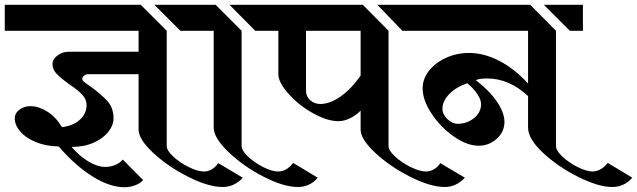

<svg xmlns="http://www.w3.org/2000/svg" viewBox="-34 -709 2671 805"><path d="M984 36Q967 55 945.5 65Q924 75 900 75Q840 75 755.5 32.5Q671 -10 609 -67.5Q547 -125 547 -166V-398H336Q326 -398 318.5 -392Q311 -386 311 -378Q311 -372 319.5 -365Q328 -358 346 -346Q390 -314 416 -285.5Q442 -257 442 -213Q442 -184 420.5 -156.5Q399 -129 359 -111Q319 -93 266 -93Q300 -54 336.5 -32Q373 -10 406 -9Q428 -9 448 -17Q468 -25 481 -40L566 46Q554 60 532.5 68Q511 76 488 76Q427 76 355 31.5Q283 -13 212 -95Q159 -96 117 -113Q75 -130 51.5 -157Q28 -184 28 -212Q28 -235 48 -249.5Q68 -264 94 -264Q127 -264 163 -242Q199 -220 226 -176Q275 -182 302 -208Q329 -234 329 -268Q329 -293 310.5 -312.5Q292 -332 256 -356Q221 -381 203.5 -399.5Q186 -418 186 -441Q186 -461 207 -476.5Q228 -492 254 -492H547V-580H-14V-689H556L665 -580V-97Q665 -78 692.5 -52.5Q720 -27 757.5 -8.5Q795 10 821 10Q856 10 881 -25ZM722 -580 613 -689H779V-580Z M752 -689H870L979 -580V-97Q979 -78 1006 -52.5Q1033 -27 1069.5 -8.5Q1106 10 1132 10Q1168 10 1195 -26L1298 36Q1283 55 1261.5 65Q1240 75 1215 75Q1155 75 1070.5 31.5Q986 -12 924 -71.5Q862 -131 862 -174V-580H752ZM928 -689H1092V-580H1036Z M1064 -689H1487L1595 -580V-97Q1595 -78 1622.5 -52.5Q1650 -27 1688 -8.5Q1726 10 1752 10Q1769 10 1785 1Q1801 -8 1812 -25L1915 36Q1879 75 1831 75Q1771 75 1686.5 32.5Q1602 -10 1540 -67.5Q1478 -125 1478 -166V-245Q1457 -224 1432.5 -212.5Q1408 -201 1385 -201Q1337 -201 1277 -235Q1217 -269 1175 -316.5Q1133 -364 1133 -398V-580H1064ZM1548 -689H1708V-580H1653ZM1478 -392V-580H1249V-328Q1249 -305 1266.5 -289Q1284 -273 1309 -273Q1349 -273 1394 -304.5Q1439 -336 1478 -392Z M1681 -689H2189L2297 -580V-97Q2297 -78 2324 -52.5Q2351 -27 2388 -8.5Q2425 10 2451 10Q2468 10 2484.5 0.5Q2501 -9 2514 -26L2617 36Q2584 75 2532 75Q2475 75 2390 32.5Q2305 -10 2242.5 -68.5Q2180 -127 2180 -174V-306Q2101 -380 2009 -380Q1975 -380 1961 -373Q2017 -330 2049 -283.5Q2081 -237 2081 -198Q2081 -156 2048.5 -127Q2016 -98 1973 -98Q1924 -98 1868.5 -137Q1813 -176 1775.5 -232.5Q1738 -289 1738 -339Q1738 -378 1764.5 -412Q1791 -446 1836 -466.5Q1881 -487 1932 -487Q1996 -487 2060 -453.5Q2124 -420 2180 -359V-580H1681ZM2246 -689H2410V-580H2355ZM1983 -272Q1983 -291 1967.5 -314.5Q1952 -338 1925 -360Q1878 -344 1849.5 -314.5Q1821 -285 1821 -253Q1821 -230 1841.5 -210Q1862 -190 1885 -190Q1924 -190 1953.5 -214Q1983 -238 1983 -272Z"/></svg>

Font: Amita
Style: Bold
Weight: 700
Designer: Eduardo Rodriguez Tunni, Modular Infotech, Brian J. Bonislawsky
Foundry: Eduardo Rodriguez Tunni, Modular Infotech, Brian J. Bonislawsky
Version: Version 1.003